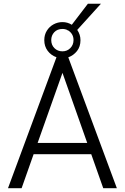

<svg xmlns="http://www.w3.org/2000/svg" viewBox="-20 -988 656 1008"><path d="M593.5 0H522L459 -178.5H156.5L93.5 0H22L276.5 -687.5Q248 -697.5 230.2 -721.2Q212.5 -745 212.5 -777Q212.5 -805.5 226 -827Q239.5 -848.5 261.2 -860.2Q283 -872 308 -872Q334.5 -872 357 -858L441.5 -968.5H510L385.5 -831Q402.5 -806.5 402.5 -777Q402.5 -743 384.2 -720Q366 -697 338.5 -687ZM308 -718.5Q332.5 -718.5 349.2 -735.5Q366 -752.5 366 -777.5Q366 -809.5 338.5 -828H334L335.5 -829.5Q322.5 -836 308 -836Q281 -836 265 -819Q249 -802 249 -777.5Q249 -752 265.8 -735.2Q282.5 -718.5 308 -718.5ZM438 -237.5 308 -605.5 177.5 -237.5Z"/></svg>

Font: Acari Sans Neue
Style: Regular
Weight: 400
Designer: Alfredo Marco Pradil (font), Cristiano Sobral (main changes)
Foundry: Hanken Design Co. (font), Cristiano Sobral (main changes)
Version: Version 2.459;March 19, 2022;FontCreator 14.0.0.2808 64-bit;